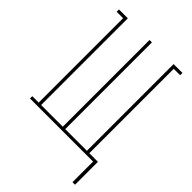

<svg xmlns="http://www.w3.org/2000/svg" viewBox="-260 -843 1121 1121"><g transform="rotate(45 300.0 -282.5)"><path d="M559 170V0H38V-19H91V-716H38V-735H111V-19H290V-735H310V-19H489V-735H562V-716H509V-19H580V170Z"/></g></svg>

Font: Iosevka HT Thin Extended
Style: Regular
Weight: 100
Width: 7
Monospace: yes
Designer: Belleve Invis
Foundry: Belleve Invis
Version: Version 32.3.0; ttfautohint (v1.8.4)